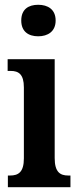

<svg xmlns="http://www.w3.org/2000/svg" viewBox="-20 -784 330 804"><path d="M140 -632C180 -632 213 -652 213 -698C213 -745 180 -764 140 -764C99 -764 69 -745 69 -698C69 -652 99 -632 140 -632ZM13 0H275V-49H266C232 -49 209 -63 209 -122V-536H12V-487H25C58 -487 80 -473 80 -418V-121C80 -63 57 -49 22 -49H13Z"/></svg>

Font: Noto Serif Tamil ExtraCondensed
Style: Bold Italic
Weight: 700
Width: 2
Italic angle: -12°
Designer: Indian Type Foundry, Tom Grace, and the Monotype Design Team
Foundry: Monotype Imaging Inc.
Version: Version 2.003